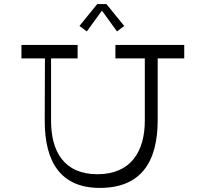

<svg xmlns="http://www.w3.org/2000/svg" viewBox="-20 -920 992 940"><path d="M479 -868 553 -766 588 -793 501 -900H456L369 -793L405 -766ZM882 -700H545V-634H689V-329C689 -179 621 -67 457 -67C293 -67 230 -179 230 -329V-634H360V-700H85V-634H200L199 -332C198 -127 277 0 469 0C670 0 752 -127 752 -332V-634H882Z"/></svg>

Font: Space Cowgirl Light
Style: Regular
Weight: 300
Designer: Valery Marier
Foundry: Valery Marier
Version: Version 1.000;hotconv 1.0.109;makeotfexe 2.5.65596